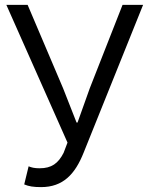

<svg xmlns="http://www.w3.org/2000/svg" viewBox="-20 -752 607 785"><path d="M148 13C238 13 287 -40 322 -128L565 -732H481L347 -391L297 -251H293L238 -391L93 -732H6L256 -169L240 -127C218 -84 191 -64 142 -64C121 -64 109 -67 97 -72L79 2C98 10 117 13 148 13Z"/></svg>

Font: Noto Sans CJK SC DemiLight
Style: Regular
Weight: 350
Designer: Ryoko NISHIZUKA 西塚涼子 (kana, bopomofo & ideographs); Paul D. Hunt (Latin, Greek & Cyrillic); Sandoll Communications 산돌커뮤니
Foundry: Adobe
Version: Version 2.004;hotconv 1.0.118;makeotfexe 2.5.65603